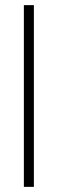

<svg xmlns="http://www.w3.org/2000/svg" viewBox="-20 -718 225 748"><path d="M112 10V-698H73V10Z"/></svg>

Font: Libertinus Serif Display
Style: Regular
Weight: 400
Designer: Philipp H. Poll, Khaled Hosny
Foundry: Caleb Maclennan
Version: Version 7.050;RELEASE